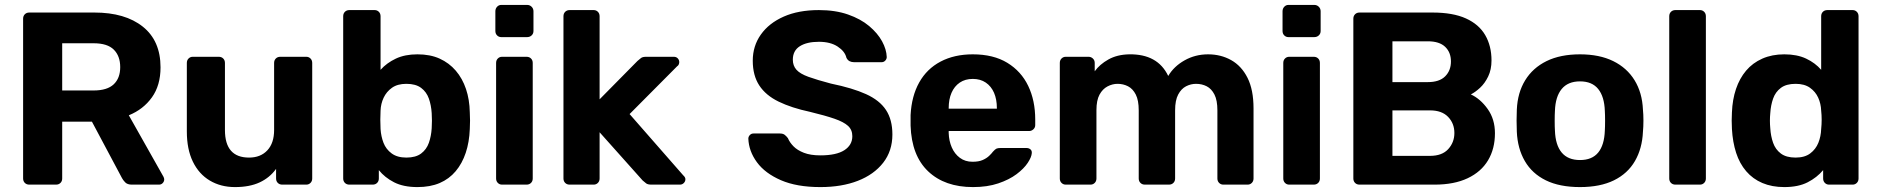

<svg xmlns="http://www.w3.org/2000/svg" viewBox="-20 -751 7644 781"><path d="M99 0Q88 0 81 -7Q74 -14 74 -25V-675Q74 -686 81 -693Q88 -700 99 -700H364Q489 -700 561 -642.5Q633 -585 633 -477Q633 -404 598 -355Q563 -306 504 -282L645 -32Q648 -26 648 -21Q648 -13 642 -6.5Q636 0 627 0H516Q498 0 489 -9.5Q480 -19 476 -27L354 -256H233V-25Q233 -14 226 -7Q219 0 208 0ZM233 -383H361Q416 -383 442.5 -408Q469 -433 469 -478Q469 -523 443 -549Q417 -575 361 -575H233Z M936 10Q878 10 833.5 -16.5Q789 -43 764.5 -93.5Q740 -144 740 -216V-495Q740 -506 747 -513Q754 -520 764 -520H870Q881 -520 888 -513Q895 -506 895 -495V-222Q895 -110 993 -110Q1040 -110 1067.5 -139.5Q1095 -169 1095 -222V-495Q1095 -506 1102 -513Q1109 -520 1120 -520H1226Q1236 -520 1243 -513Q1250 -506 1250 -495V-25Q1250 -14 1243 -7Q1236 0 1226 0H1128Q1117 0 1110 -7Q1103 -14 1103 -25V-64Q1077 -28 1036 -9Q995 10 936 10Z M1678 10Q1621 10 1583 -9.5Q1545 -29 1521 -59V-25Q1521 -14 1514 -7Q1507 0 1496 0H1401Q1390 0 1383 -7Q1376 -14 1376 -25V-685Q1376 -696 1383 -703Q1390 -710 1401 -710H1504Q1514 -710 1521 -703Q1528 -696 1528 -685V-467Q1553 -495 1590 -512.5Q1627 -530 1678 -530Q1730 -530 1768.5 -512.5Q1807 -495 1834 -463.5Q1861 -432 1875.5 -389Q1890 -346 1891 -294Q1892 -276 1892 -260.5Q1892 -245 1891 -226Q1889 -173 1874.5 -129.5Q1860 -86 1833.5 -54.5Q1807 -23 1768.5 -6.5Q1730 10 1678 10ZM1633 -110Q1671 -110 1693 -126.5Q1715 -143 1724.5 -170Q1734 -197 1736 -229Q1738 -260 1736 -291Q1734 -323 1724.5 -350Q1715 -377 1693 -393.5Q1671 -410 1633 -410Q1597 -410 1574.5 -394Q1552 -378 1540.5 -353.5Q1529 -329 1528 -301Q1527 -283 1527 -264Q1527 -245 1528 -226Q1530 -196 1540 -170Q1550 -144 1573 -127Q1596 -110 1633 -110Z M2022 0Q2012 0 2005 -7Q1998 -14 1998 -25V-495Q1998 -506 2005 -513Q2012 -520 2022 -520H2122Q2133 -520 2140 -513Q2147 -506 2147 -495V-25Q2147 -14 2140 -7Q2133 0 2122 0ZM2019 -600Q2009 -600 2002 -607Q1995 -614 1995 -625V-705Q1995 -716 2002 -723.5Q2009 -731 2019 -731H2124Q2135 -731 2142.5 -723.5Q2150 -716 2150 -705V-625Q2150 -614 2142.5 -607Q2135 -600 2124 -600Z M2297 0Q2286 0 2279 -7Q2272 -14 2272 -25V-685Q2272 -696 2279 -703Q2286 -710 2297 -710H2395Q2405 -710 2412 -703Q2419 -696 2419 -685V-347L2573 -503Q2581 -510 2587.5 -515Q2594 -520 2608 -520H2721Q2731 -520 2737 -513.5Q2743 -507 2743 -498Q2743 -494 2741 -489Q2739 -484 2734 -481L2541 -287L2759 -38Q2768 -30 2768 -22Q2768 -13 2761.5 -6.5Q2755 0 2746 0H2630Q2615 0 2608.5 -5Q2602 -10 2594 -17L2419 -213V-25Q2419 -14 2412 -7Q2405 0 2395 0Z M3317 10Q3221 10 3156.5 -18Q3092 -46 3059 -91Q3026 -136 3024 -187Q3024 -195 3030 -201.5Q3036 -208 3045 -208H3152Q3165 -208 3172 -202.5Q3179 -197 3185 -189Q3192 -172 3207.5 -156Q3223 -140 3250 -129.5Q3277 -119 3317 -119Q3382 -119 3414.5 -140Q3447 -161 3447 -197Q3447 -223 3429.5 -239Q3412 -255 3374.5 -268Q3337 -281 3275 -296Q3200 -312 3147.5 -337.5Q3095 -363 3068.5 -403.5Q3042 -444 3042 -504Q3042 -564 3075 -610.5Q3108 -657 3168 -683.5Q3228 -710 3311 -710Q3378 -710 3429.5 -692Q3481 -674 3515.5 -645Q3550 -616 3568 -583Q3586 -550 3587 -519Q3587 -511 3581 -504.5Q3575 -498 3566 -498H3454Q3444 -498 3436 -502Q3428 -506 3423 -516Q3417 -542 3387.5 -561.5Q3358 -581 3311 -581Q3262 -581 3233.5 -563Q3205 -545 3205 -508Q3205 -484 3219.5 -467.5Q3234 -451 3268.5 -438.5Q3303 -426 3360 -411Q3448 -393 3503 -368Q3558 -343 3584 -303.5Q3610 -264 3610 -204Q3610 -137 3572.5 -89Q3535 -41 3469.5 -15.5Q3404 10 3317 10Z M3938 10Q3823 10 3755.5 -54Q3688 -118 3684 -240Q3684 -248 3684 -261.5Q3684 -275 3684 -283Q3688 -360 3719 -415.5Q3750 -471 3806 -500.5Q3862 -530 3937 -530Q4021 -530 4077.5 -495.5Q4134 -461 4162.5 -401.5Q4191 -342 4191 -265V-242Q4191 -232 4183.5 -225Q4176 -218 4166 -218H3839Q3839 -217 3839 -214.5Q3839 -212 3839 -210Q3840 -178 3851.5 -151.5Q3863 -125 3884.5 -109Q3906 -93 3936 -93Q3961 -93 3977 -100Q3993 -107 4003.5 -117Q4014 -127 4019 -134Q4028 -144 4033.5 -146.5Q4039 -149 4051 -149H4155Q4165 -149 4171.5 -143.5Q4178 -138 4177 -128Q4176 -112 4160.5 -88.5Q4145 -65 4115 -42.5Q4085 -20 4040.5 -5Q3996 10 3938 10ZM3839 -309H4035V-311Q4035 -347 4023.5 -373.5Q4012 -400 3990 -415Q3968 -430 3937 -430Q3906 -430 3884 -415Q3862 -400 3850.5 -373.5Q3839 -347 3839 -311Z M4315 0Q4305 0 4298 -7Q4291 -14 4291 -25V-495Q4291 -506 4298 -513Q4305 -520 4315 -520H4408Q4418 -520 4425.5 -513Q4433 -506 4433 -495V-461Q4453 -489 4488.5 -509Q4524 -529 4573 -530Q4689 -532 4732 -442Q4755 -481 4798.5 -505.5Q4842 -530 4894 -530Q4946 -530 4988 -506.5Q5030 -483 5054.5 -434.5Q5079 -386 5079 -310V-25Q5079 -14 5072 -7Q5065 0 5055 0H4956Q4946 0 4939 -7Q4932 -14 4932 -25V-302Q4932 -343 4920 -366.5Q4908 -390 4888.5 -400Q4869 -410 4845 -410Q4824 -410 4804.5 -400Q4785 -390 4772.5 -366.5Q4760 -343 4760 -302V-25Q4760 -14 4753 -7Q4746 0 4735 0H4637Q4626 0 4619 -7Q4612 -14 4612 -25V-302Q4612 -343 4600 -366.5Q4588 -390 4568.5 -400Q4549 -410 4526 -410Q4505 -410 4485 -399.5Q4465 -389 4452.5 -366Q4440 -343 4440 -303V-25Q4440 -14 4433 -7Q4426 0 4416 0Z M5224 0Q5214 0 5207 -7Q5200 -14 5200 -25V-495Q5200 -506 5207 -513Q5214 -520 5224 -520H5324Q5335 -520 5342 -513Q5349 -506 5349 -495V-25Q5349 -14 5342 -7Q5335 0 5324 0ZM5221 -600Q5211 -600 5204 -607Q5197 -614 5197 -625V-705Q5197 -716 5204 -723.5Q5211 -731 5221 -731H5326Q5337 -731 5344.5 -723.5Q5352 -716 5352 -705V-625Q5352 -614 5344.5 -607Q5337 -600 5326 -600Z M5510 0Q5499 0 5492 -7Q5485 -14 5485 -25V-675Q5485 -686 5492 -693Q5499 -700 5510 -700H5807Q5890 -700 5943 -676Q5996 -652 6021.5 -608Q6047 -564 6047 -505Q6047 -468 6033.5 -440Q6020 -412 6000.5 -394Q5981 -376 5963 -367Q6002 -349 6031.5 -307.5Q6061 -266 6061 -209Q6061 -146 6033 -99Q6005 -52 5950 -26Q5895 0 5816 0ZM5644 -117H5797Q5846 -117 5871 -144.5Q5896 -172 5896 -210Q5896 -249 5870.5 -275.5Q5845 -302 5797 -302H5644ZM5644 -417H5788Q5835 -417 5858.5 -440.5Q5882 -464 5882 -501Q5882 -538 5858.5 -560.5Q5835 -583 5788 -583H5644Z M6407 10Q6324 10 6268 -17.5Q6212 -45 6182.5 -96Q6153 -147 6150 -215Q6149 -235 6149 -260.5Q6149 -286 6150 -305Q6153 -374 6184 -424.5Q6215 -475 6271 -502.5Q6327 -530 6407 -530Q6486 -530 6542 -502.5Q6598 -475 6629 -424.5Q6660 -374 6663 -305Q6665 -286 6665 -260.5Q6665 -235 6663 -215Q6660 -147 6630.5 -96Q6601 -45 6545 -17.5Q6489 10 6407 10ZM6407 -100Q6456 -100 6481 -130.5Q6506 -161 6508 -220Q6509 -235 6509 -260Q6509 -285 6508 -300Q6506 -358 6481 -389Q6456 -420 6407 -420Q6358 -420 6332.5 -389Q6307 -358 6305 -300Q6304 -285 6304 -260Q6304 -235 6305 -220Q6307 -161 6332.5 -130.5Q6358 -100 6407 -100Z M6795 0Q6784 0 6777 -7Q6770 -14 6770 -25V-685Q6770 -696 6777 -703Q6784 -710 6795 -710H6895Q6905 -710 6912 -703Q6919 -696 6919 -685V-25Q6919 -14 6912 -7Q6905 0 6895 0Z M7238 10Q7188 10 7149 -6.5Q7110 -23 7083 -54.5Q7056 -86 7042 -129.5Q7028 -173 7025 -226Q7024 -245 7024 -260.5Q7024 -276 7025 -294Q7027 -346 7041.5 -389Q7056 -432 7082.5 -463.5Q7109 -495 7148.5 -512.5Q7188 -530 7238 -530Q7290 -530 7327 -512.5Q7364 -495 7388 -467V-685Q7388 -696 7395 -703Q7402 -710 7413 -710H7516Q7526 -710 7533 -703Q7540 -696 7540 -685V-25Q7540 -14 7533 -7Q7526 0 7516 0H7420Q7410 0 7403 -7Q7396 -14 7396 -25V-59Q7371 -29 7333 -9.5Q7295 10 7238 10ZM7284 -110Q7321 -110 7343.5 -127Q7366 -144 7376.5 -170Q7387 -196 7388 -226Q7390 -245 7390 -264Q7390 -283 7388 -301Q7387 -329 7376 -353.5Q7365 -378 7342.5 -394Q7320 -410 7284 -410Q7246 -410 7224 -393.5Q7202 -377 7192.5 -350Q7183 -323 7181 -291Q7178 -260 7181 -229Q7183 -197 7192.5 -170Q7202 -143 7224 -126.5Q7246 -110 7284 -110Z"/></svg>

Font: Rubik SemiBold
Style: Regular
Weight: 600
Designer: Hubert and Fischer
Foundry: Hubert and Fischer
Version: Version 2.300;gftools[0.9.30]